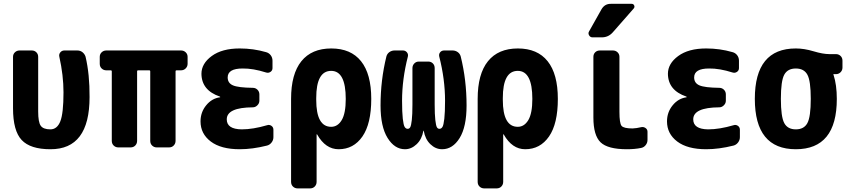

<svg xmlns="http://www.w3.org/2000/svg" viewBox="-20 -790 4540 1029"><path d="M394.5 -519.5Q410.2 -519.5 421.9 -510.3Q433.6 -501 438.5 -486.3Q460.9 -391.6 460 -269.5Q460 10.7 250 9.8Q142.6 9.8 96.2 -39.6Q49.8 -88.9 49.8 -210V-485.4Q49.8 -500 60.1 -509.8Q70.3 -519.5 85 -519.5H150.4Q165 -519.5 174.8 -509.8Q184.6 -500 184.6 -485.4V-192.4Q184.6 -135.7 198.2 -116.2Q211.9 -96.7 250 -96.7Q286.1 -96.7 303.2 -139.6Q320.3 -182.6 320.3 -294.9Q320.3 -386.7 297.9 -486.3Q294.9 -499 303.2 -509.3Q311.5 -519.5 325.2 -519.5Z M950.2 -519.5Q964.8 -519.5 975.1 -509.8Q985.4 -500 985.4 -485.4V-448.2Q985.4 -433.6 975.1 -423.3Q964.8 -413.1 950.2 -413.1H925.8Q920.9 -413.1 920.9 -408.2V-35.2Q920.9 -20.5 911.1 -10.3Q901.4 0 885.7 0H820.3Q805.7 0 795.4 -9.8Q785.2 -19.5 785.2 -35.2V-408.2Q785.2 -413.1 780.3 -413.1H719.7Q714.8 -413.1 714.8 -408.2V-35.2Q714.8 -20.5 705.1 -10.3Q695.3 0 679.7 0H614.3Q599.6 0 589.4 -9.8Q579.1 -19.5 579.1 -35.2V-408.2Q579.1 -413.1 574.2 -413.1H549.8Q535.2 -413.1 524.9 -422.9Q514.6 -432.6 514.6 -448.2V-485.4Q514.6 -500 524.9 -509.8Q535.2 -519.5 549.8 -519.5Z M1412.1 -119.1Q1423.8 -123 1434.6 -115.7Q1445.3 -108.4 1445.3 -94.7V-54.7Q1445.3 -39.1 1435.5 -26.4Q1425.8 -13.7 1411.1 -9.8Q1333 9.8 1264.6 9.8Q1164.1 9.8 1109.4 -31.7Q1054.7 -73.2 1054.7 -139.6Q1054.7 -188.5 1085 -225.6Q1115.2 -262.7 1159.2 -268.6Q1160.2 -268.6 1160.2 -269.5Q1160.2 -271.5 1158.2 -272.5Q1060.5 -305.7 1059.6 -394.5Q1059.6 -449.2 1114.7 -489.7Q1169.9 -530.3 1264.6 -530.3Q1337.9 -530.3 1405.3 -510.7Q1420.9 -506.8 1430.7 -494.1Q1440.4 -481.4 1440.4 -464.8V-424.8Q1440.4 -412.1 1429.7 -404.8Q1418.9 -397.5 1406.2 -401.4Q1335.9 -423.8 1280.3 -422.9Q1200.2 -422.9 1200.2 -375Q1200.2 -344.7 1228.5 -332.5Q1256.8 -320.3 1335 -319.3Q1349.6 -319.3 1359.9 -309.1Q1370.1 -298.8 1370.1 -284.2V-250Q1370.1 -236.3 1359.4 -225.6Q1348.6 -214.8 1335 -214.8Q1195.3 -213.9 1195.3 -150.4Q1195.3 -97.7 1275.4 -96.7Q1335.9 -96.7 1412.1 -119.1Z M1754.9 -110.4Q1790 -110.4 1811.5 -146.5Q1833 -182.6 1833 -259.8Q1833 -410.2 1754.9 -410.2Q1674.8 -410.2 1674.8 -264.6V-254.9Q1674.8 -110.4 1754.9 -110.4ZM1969.7 -259.8Q1969.7 -127 1922.4 -58.6Q1875 9.8 1794.9 9.8Q1724.6 9.8 1679.7 -69.3Q1679.7 -70.3 1677.7 -70.3Q1676.8 -70.3 1676.8 -69.3V184.6Q1676.8 199.2 1667 209.5Q1657.2 219.7 1641.6 219.7H1575.2Q1560.5 219.7 1550.3 210Q1540 200.2 1540 184.6V-259.8Q1540 -393.6 1595.2 -461.9Q1650.4 -530.3 1755.4 -530.3Q1860.4 -530.3 1915 -461.9Q1969.7 -393.6 1969.7 -259.8Z M2405.3 -519.5Q2420.9 -519.5 2433.1 -510.7Q2445.3 -502 2449.2 -487.3Q2480.5 -361.3 2480.5 -224.6Q2480.5 -110.4 2443.4 -50.3Q2406.2 9.8 2349.6 9.8Q2314.5 9.8 2286.6 -17.1Q2258.8 -43.9 2251 -88.9Q2251 -89.8 2250 -89.8Q2249 -89.8 2249 -88.9Q2241.2 -43.9 2212.9 -17.1Q2184.6 9.8 2150.4 9.8Q2094.7 9.8 2057.1 -50.8Q2019.5 -111.3 2019.5 -224.6Q2019.5 -360.4 2050.8 -487.3Q2054.7 -502 2066.9 -510.7Q2079.1 -519.5 2094.7 -519.5H2139.6Q2152.3 -519.5 2160.6 -509.8Q2168.9 -500 2166 -487.3Q2134.8 -365.2 2134.8 -250Q2134.8 -188.5 2138.7 -153.8Q2142.6 -119.1 2148.9 -109.4Q2155.3 -99.6 2165 -99.6Q2173.8 -99.6 2178.7 -108.4Q2183.6 -117.2 2187 -146.5Q2190.4 -175.8 2190.4 -230.5V-424.8Q2190.4 -439.5 2200.2 -449.7Q2210 -460 2224.6 -460H2275.4Q2290 -460 2299.8 -450.2Q2309.6 -440.4 2309.6 -424.8V-230.5Q2309.6 -176.8 2313 -147Q2316.4 -117.2 2321.3 -108.4Q2326.2 -99.6 2335 -99.6Q2344.7 -99.6 2351.1 -109.4Q2357.4 -119.1 2361.3 -153.8Q2365.2 -188.5 2365.2 -250Q2365.2 -365.2 2334 -487.3Q2331.1 -500 2338.9 -509.8Q2346.7 -519.5 2360.4 -519.5Z M2754.9 -110.4Q2790 -110.4 2811.5 -146.5Q2833 -182.6 2833 -259.8Q2833 -410.2 2754.9 -410.2Q2674.8 -410.2 2674.8 -264.6V-254.9Q2674.8 -110.4 2754.9 -110.4ZM2969.7 -259.8Q2969.7 -127 2922.4 -58.6Q2875 9.8 2794.9 9.8Q2724.6 9.8 2679.7 -69.3Q2679.7 -70.3 2677.7 -70.3Q2676.8 -70.3 2676.8 -69.3V184.6Q2676.8 199.2 2667 209.5Q2657.2 219.7 2641.6 219.7H2575.2Q2560.5 219.7 2550.3 210Q2540 200.2 2540 184.6V-259.8Q2540 -393.6 2595.2 -461.9Q2650.4 -530.3 2755.4 -530.3Q2860.4 -530.3 2915 -461.9Q2969.7 -393.6 2969.7 -259.8Z M3416 -108.4Q3428.7 -111.3 3439.5 -104Q3450.2 -96.7 3450.2 -84V-40Q3450.2 -24.4 3440.4 -12.2Q3430.7 0 3416 2.9Q3381.8 9.8 3339.8 9.8Q3237.3 9.8 3198.7 -27.3Q3160.2 -64.5 3160.2 -160.2V-485.4Q3160.2 -500 3169.9 -509.8Q3179.7 -519.5 3195.3 -519.5H3264.6Q3279.3 -519.5 3289.6 -509.8Q3299.8 -500 3299.8 -485.4V-190.4Q3299.8 -129.9 3311 -115.7Q3322.3 -101.6 3370.1 -101.6Q3391.6 -102.5 3416 -108.4ZM3263.7 -616.2Q3240.2 -589.8 3205.1 -589.8H3155.3Q3143.6 -589.8 3137.2 -600.6Q3130.9 -611.3 3136.7 -621.1L3203.1 -739.3Q3220.7 -770.5 3254.9 -769.5H3365.2Q3375 -769.5 3378.9 -760.7Q3382.8 -752 3376 -744.1Z M3912.1 -119.1Q3923.8 -123 3934.6 -115.7Q3945.3 -108.4 3945.3 -94.7V-54.7Q3945.3 -39.1 3935.5 -26.4Q3925.8 -13.7 3911.1 -9.8Q3833 9.8 3764.6 9.8Q3664.1 9.8 3609.4 -31.7Q3554.7 -73.2 3554.7 -139.6Q3554.7 -188.5 3585 -225.6Q3615.2 -262.7 3659.2 -268.6Q3660.2 -268.6 3660.2 -269.5Q3660.2 -271.5 3658.2 -272.5Q3560.5 -305.7 3559.6 -394.5Q3559.6 -449.2 3614.7 -489.7Q3669.9 -530.3 3764.6 -530.3Q3837.9 -530.3 3905.3 -510.7Q3920.9 -506.8 3930.7 -494.1Q3940.4 -481.4 3940.4 -464.8V-424.8Q3940.4 -412.1 3929.7 -404.8Q3918.9 -397.5 3906.2 -401.4Q3835.9 -423.8 3780.3 -422.9Q3700.2 -422.9 3700.2 -375Q3700.2 -344.7 3728.5 -332.5Q3756.8 -320.3 3835 -319.3Q3849.6 -319.3 3859.9 -309.1Q3870.1 -298.8 3870.1 -284.2V-250Q3870.1 -236.3 3859.4 -225.6Q3848.6 -214.8 3835 -214.8Q3695.3 -213.9 3695.3 -150.4Q3695.3 -97.7 3775.4 -96.7Q3835.9 -96.7 3912.1 -119.1Z M4183.1 -130.4Q4201.2 -96.7 4245.1 -96.7Q4289.1 -96.7 4307.1 -130.4Q4325.2 -164.1 4325.2 -260.3Q4325.2 -356.4 4307.1 -389.6Q4289.1 -422.9 4245.1 -422.9Q4201.2 -422.9 4183.1 -389.6Q4165 -356.4 4165 -260.3Q4165 -164.1 4183.1 -130.4ZM4460 -500Q4474.6 -500 4484.9 -490.2Q4495.1 -480.5 4495.1 -464.8V-427.7Q4495.1 -413.1 4484.9 -402.8Q4474.6 -392.6 4460 -392.6H4447.3Q4446.3 -392.6 4446.3 -391.6V-390.6Q4447.3 -389.6 4447.3 -388.7Q4464.8 -335 4464.8 -259.8Q4464.8 9.8 4245.1 9.8Q4025.4 9.8 4025.4 -260.3Q4025.4 -530.3 4245.1 -530.3Q4290 -530.3 4340.3 -515.1Q4390.6 -500 4424.8 -500Z"/></svg>

Font: Rounded-L Mgen+ 1m bold
Style: Bold
Weight: 700
Designer: [Source Han Sans]
Ryoko NISHIZUKA  (kana & ideographs); Paul D. Hunt (Latin, Greek & Cyrillic); Wenlong ZHANG  (bopomofo
Version: Version 1.059.20150602